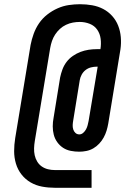

<svg xmlns="http://www.w3.org/2000/svg" viewBox="-20 -795 640 910"><path d="M414 95H240Q209 95 179.5 89.5Q150 84 125 69.5Q100 55 82 32Q64 9 55.5 -19.5Q47 -48 47 -78.5Q47 -109 52 -140L125 -582Q130 -608 139.5 -634.5Q149 -661 165 -684.5Q181 -708 204 -726Q227 -744 253 -755.5Q279 -767 306 -771Q333 -775 359 -775Q389 -775 417 -770Q445 -765 469 -752.5Q493 -740 511.5 -719.5Q530 -699 540 -673.5Q550 -648 552.5 -619.5Q555 -591 551 -562L493 -209Q490 -192 485 -175.5Q480 -159 471.5 -143.5Q463 -128 450.5 -114.5Q438 -101 422.5 -92Q407 -83 389.5 -79.5Q372 -76 356 -76Q335 -76 315 -80Q295 -84 279 -94.5Q263 -105 251.5 -121Q240 -137 235 -156Q230 -175 230 -196Q230 -217 234 -237L265 -428Q269 -447 276 -466Q283 -485 295.5 -501.5Q308 -518 325.5 -530Q343 -542 361.5 -549Q380 -556 399.5 -559Q419 -562 438 -562H456Q460 -587 457 -611Q454 -635 441 -654Q428 -673 405.5 -682Q383 -691 358 -691Q342 -691 325.5 -688Q309 -685 293 -677.5Q277 -670 264 -658Q251 -646 241.5 -631.5Q232 -617 226.5 -601Q221 -585 218 -568L145 -127Q142 -109 141.5 -92Q141 -75 144.5 -59Q148 -43 156.5 -29Q165 -15 178 -6Q191 3 207 7Q223 11 240 11H414ZM356 -158Q366 -158 374.5 -165.5Q383 -173 388 -182.5Q393 -192 395.5 -202Q398 -212 400 -222L443 -479H438Q425 -479 411 -475.5Q397 -472 385.5 -463Q374 -454 367 -441Q360 -428 358 -415L327 -224Q325 -213 324.5 -202.5Q324 -192 327 -182Q330 -172 337.5 -165Q345 -158 356 -158Z"/></svg>

Font: Iosevka SS04 Md Ex Obl
Style: Regular
Weight: 500
Width: 7
Italic angle: -9°
Monospace: yes
Designer: Belleve Invis
Foundry: Belleve Invis
Version: Version 19.0.0; ttfautohint (v1.8.4)